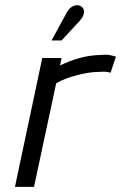

<svg xmlns="http://www.w3.org/2000/svg" viewBox="-20 -725 470 745"><path d="M290 -645Q299 -655 303 -665.5Q307 -676 305.5 -685Q304 -694 295 -700Q286 -706 275 -704.5Q264 -703 254.5 -695.5Q245 -688 240 -678L180 -568H219ZM409 -443 430 -505Q425 -507 410 -510.5Q395 -514 375 -512Q328 -511 289 -500Q250 -489 213 -471L219 -500H144L38 0H112L198 -402Q215 -412 235 -419.5Q255 -427 277.5 -433Q300 -439 322.5 -442.5Q345 -446 364 -446Q385 -448 397 -445.5Q409 -443 409 -443Z"/></svg>

Font: Advent Pro Medium
Style: Italic
Weight: 500
Italic angle: -12°
Version: Version 3.000